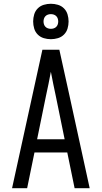

<svg xmlns="http://www.w3.org/2000/svg" viewBox="-20 -999 540 1019"><path d="M44 0 205 -735H295L349 -490L456 0H376L337 -190H163L124 0ZM323 -260 276 -490Q269 -522 262.5 -554Q256 -586 250 -618Q244 -586 237.5 -554Q231 -522 224 -490L177 -260ZM250 -791Q231 -791 212.5 -796.5Q194 -802 180.5 -815.5Q167 -829 161.5 -847.5Q156 -866 156 -885Q156 -904 161.5 -922.5Q167 -941 180.5 -954.5Q194 -968 212.5 -973.5Q231 -979 250 -979Q269 -979 287.5 -973.5Q306 -968 319.5 -954.5Q333 -941 338.5 -922.5Q344 -904 344 -885Q344 -866 338.5 -847.5Q333 -829 319.5 -815.5Q306 -802 287.5 -796.5Q269 -791 250 -791ZM250 -846Q258 -846 265.5 -848.5Q273 -851 278.5 -856.5Q284 -862 286.5 -869.5Q289 -877 289 -885Q289 -893 286.5 -900.5Q284 -908 278.5 -913.5Q273 -919 265.5 -921.5Q258 -924 250 -924Q242 -924 234.5 -921.5Q227 -919 221.5 -913.5Q216 -908 213.5 -900.5Q211 -893 211 -885Q211 -877 213.5 -869.5Q216 -862 221.5 -856.5Q227 -851 234.5 -848.5Q242 -846 250 -846Z"/></svg>

Font: Iosevka www.saffi
Style: Regular
Weight: 400
Monospace: yes
Designer: Belleve Invis
Foundry: Belleve Invis
Version: Version 22.0.2; ttfautohint (v1.8.3)